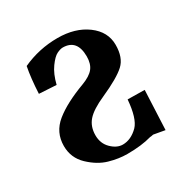

<svg xmlns="http://www.w3.org/2000/svg" viewBox="-115 -540 625 648"><g transform="rotate(-30 197.5 -216.5)"><path d="M359.9 -146 353 6.8Q310.1 -1 309.1 -1Q308.1 -1 306.2 -0.5Q304.2 0 301.5 0.5Q298.8 1 295.9 1Q256.8 12.2 201.2 12.2Q168 12.2 131.6 1.7Q95.2 -8.8 62 -40.3Q28.8 -71.8 28.8 -118.2Q28.8 -171.4 70.3 -205.1Q111.8 -238.8 188 -267.1Q220.2 -279.3 233.6 -296.1Q247.1 -313 247.1 -341.8Q247.1 -407.7 191.9 -408.2Q182.1 -408.2 168.5 -401.6Q154.8 -395 137.5 -371.1Q120.1 -347.2 110.8 -309.1L43.9 -313Q46.9 -373 55.2 -415Q120.1 -444.8 191.9 -444.8Q260.7 -444.8 305.9 -411.4Q351.1 -377.9 351.1 -327.1Q351.1 -277.3 324.5 -252.7Q297.9 -228 228 -196.8Q178.2 -174.8 158.7 -152.3Q139.2 -129.9 139.2 -96.2Q139.2 -64 160.2 -43.5Q181.2 -22.9 204.1 -22.9Q236.3 -22.9 264.2 -50.8Q288.1 -75.7 293.9 -147Z"/></g></svg>

Font: Linux Libertine
Style: Semibold
Weight: 600
Designer: Philipp H. Poll
Foundry: Philipp H. Poll
Version: Version 5.1.2 ; ttfautohint (v0.9)